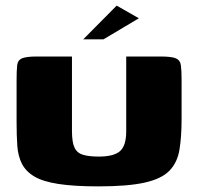

<svg xmlns="http://www.w3.org/2000/svg" viewBox="-20 -661 705 683"><path d="M626 -239Q626 -175 618.5 -129Q611 -83 583 -54Q555 -25 495 -11.5Q435 2 330 2Q244 2 188.5 -6.5Q133 -15 102.5 -33Q72 -51 58 -78.5Q44 -106 41.5 -143Q39 -180 39 -227V-374Q39 -410 41 -428.5Q43 -447 58.5 -453.5Q74 -460 111 -460H236V-195Q236 -154 245.5 -135Q255 -116 276.5 -110Q298 -104 331 -104Q385 -104 407 -123.5Q429 -143 429 -194V-460H552Q590 -460 605.5 -453.5Q621 -447 623.5 -428.5Q626 -410 626 -374ZM276 -521 395 -641 474 -596 348 -521Z"/></svg>

Font: Genos Thin ExtraBold
Style: Regular
Weight: 800
Version: Version 1.010